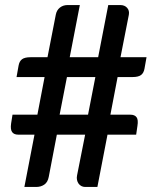

<svg xmlns="http://www.w3.org/2000/svg" viewBox="-20 -740 620 760"><path d="M357.5 -435H245L216 -286H328.5ZM560 -513.5 552 -468.5Q549 -451 538.2 -443Q527.5 -435 504.5 -435H445.5L417 -286H496.5Q513 -286 520.5 -276Q528 -266 524 -241.5L519 -207H405.5L365.5 0H316.5Q309 0 302.2 -3.5Q295.5 -7 291 -13.2Q286.5 -19.5 284.8 -27.8Q283 -36 285 -45.5L317 -207H205L173 -40Q169 -18.5 155.2 -9.2Q141.5 0 124 0H76.5L116.5 -207H52Q35.5 -207 28 -217.2Q20.5 -227.5 24 -251.5L29.5 -286H128L156.5 -435H45.5L53.5 -480Q56.5 -497.5 67.2 -505.5Q78 -513.5 101 -513.5H168L201 -682.5Q204.5 -700 217.2 -710Q230 -720 247.5 -720H296L256 -513.5H368.5L408.5 -720H456Q473.5 -720 483.2 -709Q493 -698 490 -681.5L457 -513.5Z"/></svg>

Font: TypoPRO Lato
Style: Regular
Weight: 600
Designer: Lukasz Dziedzic with Adam Twardoch and Botio Nikoltchev
Foundry: tyPoland Lukasz Dziedzic
Version: Version 2.010; 2014-09-01; http://www.latofonts.com/